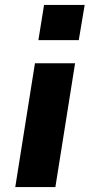

<svg xmlns="http://www.w3.org/2000/svg" viewBox="-20 -760 368 780"><path d="M136 -597 159 -740H324L300 -597ZM42 0 122 -503H285L205 0Z"/></svg>

Font: Nunito Sans 7pt ExtraBold
Style: Italic
Weight: 800
Italic angle: -9°
Designer: Vernon Adams
Foundry: Vernon Adams
Version: Version 3.101;gftools[0.9.27]